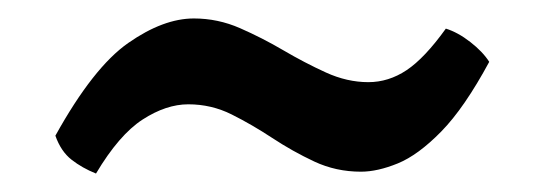

<svg xmlns="http://www.w3.org/2000/svg" viewBox="-20 -361 590 208"><path d="M84 -173Q69 -179 57.5 -188Q46 -197 40 -214Q81 -288 119 -314.5Q157 -341 190 -341Q216 -341 240 -330.5Q264 -320 287 -306.5Q310 -293 333 -282.5Q356 -272 379 -272Q401 -272 420.5 -285Q440 -298 463 -330Q476 -326 489.5 -315.5Q503 -305 510 -294Q483 -244 458 -218.5Q433 -193 411 -184Q389 -175 371 -175Q344 -175 320.5 -186Q297 -197 275 -211.5Q253 -226 231 -237Q209 -248 184 -248Q160 -248 134.5 -231.5Q109 -215 84 -173Z"/></svg>

Font: Vollkorn ExtraBold
Style: Regular
Weight: 800
Designer: Friedrich Althausen
Foundry: Friedrich Althausen
Version: Version 5.000; ttfautohint (v1.8.3)